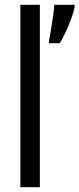

<svg xmlns="http://www.w3.org/2000/svg" viewBox="-20 -846 331 800"><path d="M146 -66H65V-826H146ZM291 -816Q287 -795 276 -766Q265 -737 252.5 -710Q240 -683 229 -666H184V-677Q186 -685 189.5 -704.5Q193 -724 196.5 -747.5Q200 -771 203 -792.5Q206 -814 206 -826H291Z"/></svg>

Font: Noto Sans Malayalam UI ExtraCondensed
Style: Regular
Weight: 400
Width: 2
Designer: Jelle Bosma - Monotype Design Team
Foundry: Monotype Imaging Inc.
Version: Version 2.104; ttfautohint (v1.8.4.7-5d5b)